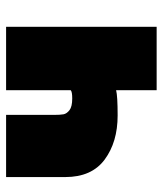

<svg xmlns="http://www.w3.org/2000/svg" viewBox="28 -562 534 630"><g transform="rotate(-90 295.0 -247.0)"><path d="M314 -133Q295 -128 231 -128Q144 -128 86.5 -170.5Q29 -213 29 -300V-494H233V-337Q233 -316 235 -305.5Q237 -295 248.5 -286Q260 -277 287 -277Q309 -277 314 -282V-494H522V0H314Z"/></g></svg>

Font: Nunito Sans Heavy
Style: Regular
Weight: 400
Designer: Vernon Adams
Foundry: Vernon Adams
Version: Version 2.500